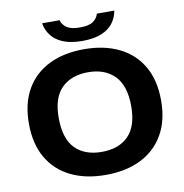

<svg xmlns="http://www.w3.org/2000/svg" viewBox="-99 -1038 1096 1142"><g transform="rotate(-10 449.0 -467.0)"><path d="M449 9.5Q327 9.5 237.5 -34.5Q148 -78.5 99 -163.2Q50 -248 50 -370Q50 -492 99 -576.8Q148 -661.5 237.5 -705.5Q327 -749.5 449 -749.5Q571.5 -749.5 661.2 -705.2Q751 -661 799.8 -576.2Q848.5 -491.5 848.5 -370Q848.5 -248.5 799.2 -163.8Q750 -79 660.5 -34.8Q571 9.5 449 9.5ZM449 -129.5Q552 -129.5 609.8 -188Q667.5 -246.5 667.5 -366.5Q667.5 -491.5 609 -551Q550.5 -610.5 449 -610.5Q348 -610.5 289.2 -552.8Q230.5 -495 230.5 -373.5Q230.5 -247 288.5 -188.2Q346.5 -129.5 449 -129.5ZM449.5 -799.5Q378.5 -799.5 332.5 -819Q286.5 -838.5 262 -871.5Q237.5 -904.5 231 -944.5H336.5Q343.5 -917 369.5 -899Q395.5 -881 449.5 -881Q503.5 -881 529 -899Q554.5 -917 561.5 -944.5H667Q660.5 -904 636 -871Q611.5 -838 565.8 -818.8Q520 -799.5 449.5 -799.5Z"/></g></svg>

Font: Encode Sans Expanded Expanded
Style: Bold
Weight: 700
Width: 7
Designer: Multiple Designers
Foundry: Impallari Type
Version: Version 3.000; ttfautohint (v1.8.3) -l 8 -r 50 -G 200 -x 14 